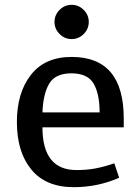

<svg xmlns="http://www.w3.org/2000/svg" viewBox="-20 -764 578 796"><path d="M277 -744Q306 -744 327 -723Q348 -702 348 -673Q348 -644 327 -623Q306 -602 277 -602Q248 -602 227 -623Q206 -644 206 -673Q206 -702 227 -723Q248 -744 277 -744ZM50 -258Q50 -134 110 -61Q170 12 286 12Q385 12 474 -27L454 -87Q410 -72 374.5 -65.5Q339 -59 297 -59Q156 -59 156 -236H493V-273Q493 -528 277 -528Q166 -528 108 -453.5Q50 -379 50 -258ZM276 -460Q343 -460 368 -417.5Q393 -375 393 -298H156Q159 -376 184.5 -418Q210 -460 276 -460Z"/></svg>

Font: Voces
Style: Regular
Weight: 400
Designer: Ana Paula Megda, Pablo Ugerman
Foundry: Ana Paula Megda, Pablo Ugerman
Version: Version 1.100